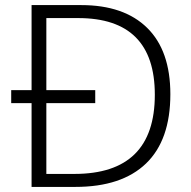

<svg xmlns="http://www.w3.org/2000/svg" viewBox="-20 -734 751 754"><path d="M299 -714Q467 -714 558 -624.5Q649 -535 649 -364Q649 -184 553.5 -92Q458 0 276 0H104V-329H24V-380H104V-714ZM287 -663H162V-380H354V-329H162V-51H272Q588 -51 588 -362Q588 -663 287 -663Z"/></svg>

Font: Noto Sans Lao Looped Light
Style: Regular
Weight: 300
Designer: Mark Frömberg, Ben Mitchell
Foundry: The Fontpad Ltd
Version: Version 1.002; ttfautohint (v1.8.4.7-5d5b)